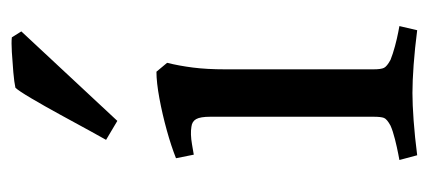

<svg xmlns="http://www.w3.org/2000/svg" viewBox="-220 -496 724 324"><g transform="rotate(-90 142.0 -334.0)"><path d="M187 -316V-66Q187 -53 189.5 -48Q192 -43 203 -37Q213 -33 226 -29.5Q239 -26 249.5 -24Q260 -22 260 -22L253 8Q222 4 194.5 2Q167 0 147 0Q128 0 100.5 2Q73 4 42 8L34 -22Q34 -22 44.5 -24Q55 -26 69 -29.5Q83 -33 92 -37Q103 -43 105 -48Q107 -53 107 -66V-341Q107 -358 103 -365Q99 -372 90 -373Q78 -375 60.5 -372Q43 -369 43 -369L37 -399Q57 -407 84 -414.5Q111 -422 138 -427Q165 -432 183 -432L198 -414Q193 -394 190 -370.5Q187 -347 187 -316ZM241 -676 251 -660 100 -498 68 -517Q71 -522 83 -544Q95 -566 110 -593.5Q125 -621 138 -643Q151 -665 156 -670Q165 -672 182 -673.5Q199 -675 216 -676Q233 -677 241 -676Z"/></g></svg>

Font: Buenard
Style: Regular
Weight: 400
Version: Version 2.000